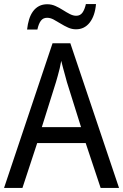

<svg xmlns="http://www.w3.org/2000/svg" viewBox="-20 -930 610 950"><path d="M478 0 404 -222H164L91 0H0L240 -716H328L569 0ZM311 -524Q308 -536 302.5 -555.5Q297 -575 291.5 -595.5Q286 -616 283 -629Q280 -611 275.5 -592Q271 -573 266 -555.5Q261 -538 257 -524L187 -301H381ZM114 -784Q117 -811 124 -834Q131 -857 143.5 -874Q156 -891 173.5 -900Q191 -909 214 -909Q235 -909 254 -900.5Q273 -892 291 -880.5Q309 -869 325.5 -860.5Q342 -852 357 -852Q377 -852 388 -867.5Q399 -883 405 -910H455Q450 -852 424 -818.5Q398 -785 356 -785Q336 -785 317 -793.5Q298 -802 279.5 -813.5Q261 -825 245 -833.5Q229 -842 213 -842Q193 -842 182 -827Q171 -812 165 -784Z"/></svg>

Font: Noto Sans SemiCondensed
Style: Regular
Weight: 400
Width: 4
Version: Version 2.013